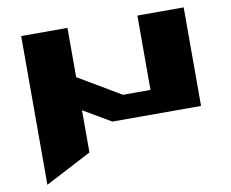

<svg xmlns="http://www.w3.org/2000/svg" viewBox="-85 -639 1223 1017"><g transform="rotate(-10 527.0 -130.0)"><path d="M90 270V-530H339V-265L567 -130H715V-530H964V0H487L339 -87V140Z"/></g></svg>

Font: Stalin One
Style: Regular
Weight: 400
Designer: Jovanny Lemonad
Foundry: Alexey Maslov, Jovanny Lemonad
Version: Version 3.002; ttfautohint (v0.91) -l 8 -r 50 -G 200 -x 0 -w